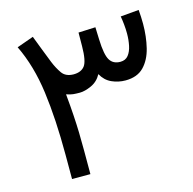

<svg xmlns="http://www.w3.org/2000/svg" viewBox="-98 -751 854 849"><g transform="rotate(-15 329.5 -326.0)"><path d="M471.2 -359.9Q438.5 -359.9 408.7 -373.3Q378.9 -386.7 361.8 -418Q345.2 -387.2 314.9 -373.5Q284.7 -359.9 261.7 -359.9Q245.1 -359.9 232.2 -361.1Q219.2 -362.3 200.7 -368.7Q206.1 -312.5 208.7 -270.5Q211.4 -228.5 212.4 -190.7Q213.4 -152.8 213.4 -109.4V0H129.4V-110.8Q129.4 -274.4 112.5 -400.4Q95.7 -526.4 47.9 -625L124.5 -652.3Q139.6 -613.8 149.9 -586.2Q160.2 -558.6 174.3 -523.9Q187 -492.7 203.6 -469.2Q220.2 -445.8 255.9 -445.3Q291 -445.3 307.4 -466.8Q323.7 -488.3 324.2 -555.7L324.7 -618.2L402.8 -621.6L404.8 -564.5Q407.2 -494.6 422.4 -470Q437.5 -445.3 470.2 -445.3Q494.1 -445.3 507.1 -461.7Q520 -478 525.4 -503.9Q530.8 -529.8 530.8 -558.1Q530.8 -579.6 528.6 -600.8Q526.4 -622.1 523.4 -638.7L607.4 -646Q610.4 -613.8 610.4 -582Q610.4 -523.4 597.9 -472.7Q585.4 -421.9 555.2 -390.9Q524.9 -359.9 471.2 -359.9Z"/></g></svg>

Font: Vazirmatn RD UI FD
Style: Regular
Weight: 400
Designer: Saber Rastikerdar
Foundry: Saber Rastikerdar
Version: Version 33.003